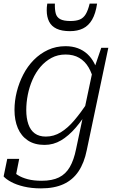

<svg xmlns="http://www.w3.org/2000/svg" viewBox="-37 -802 648 1060"><path d="M383 21 475 -414 480 -415 522 -538H561L442 27Q428 97 396.5 144Q365 191 314 214.5Q263 238 189 238Q137 238 95 228Q53 218 24.5 202.5Q-4 187 -17 172L3 75H69L47 186Q41 184 36.5 179Q32 174 29.5 167.5Q27 161 26.5 152.5Q26 144 28 136Q40 151 62 165Q84 179 116.5 187.5Q149 196 193 196Q251 196 288.5 177.5Q326 159 348.5 120Q371 81 383 21ZM507 -386 481 -351Q472 -396 452 -430Q432 -464 400.5 -482.5Q369 -501 325 -501Q282 -501 247.5 -482.5Q213 -464 186.5 -433Q160 -402 142.5 -362Q125 -322 116.5 -279Q108 -236 108 -194Q108 -150 119.5 -116.5Q131 -83 155 -65.5Q179 -48 216 -48Q260 -48 298.5 -71.5Q337 -95 373 -137.5Q409 -180 446 -235L454 -199Q418 -140 380 -96Q342 -52 300 -27Q258 -2 209 -2Q154 -2 117 -26.5Q80 -51 61.5 -94.5Q43 -138 43 -195Q43 -245 55.5 -295Q68 -345 91.5 -390.5Q115 -436 149.5 -471Q184 -506 228 -526.5Q272 -547 325 -547Q362 -547 392 -536Q422 -525 445 -504Q468 -483 483.5 -453Q499 -423 507 -386ZM349 -630Q391 -630 421.5 -645Q452 -660 471.5 -693.5Q491 -727 499 -782H458Q449 -745 436.5 -724Q424 -703 404 -694.5Q384 -686 352 -686Q314 -686 295 -696.5Q276 -707 270.5 -728.5Q265 -750 266 -782H224Q222 -771 221.5 -762Q221 -753 221 -745Q221 -709 234 -683Q247 -657 275.5 -643.5Q304 -630 349 -630Z"/></svg>

Font: Roboto Serif ExtraLight
Style: Italic
Weight: 250
Italic angle: -10°
Designer: Greg Gazdowicz
Foundry: Commercial Type
Version: Version 1.008